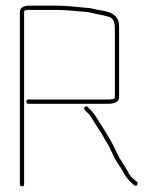

<svg xmlns="http://www.w3.org/2000/svg" viewBox="-20 -656 555 677"><path d="M463 -15 453 -23C442 -33 437 -37 431 -51C419 -72 404 -92 393 -115C376 -154 357 -183 335 -218L318 -245C314 -252 308 -259 301 -267L290 -278C283 -286 272 -276 279 -268L290 -257C297 -250 302 -243 305 -237L322 -210C341 -182 350 -164 367 -135C375 -119 383 -99 392 -85L406 -64C419 -42 425 -28 443 -12L453 -3C460 4 470 -8 463 -15ZM83 -621H181C200 -621 219 -619 237 -618C261 -615 285 -616 305 -610C322 -606 347 -602 363 -597C380 -593 385 -576 385 -556V-312C385 -306 367 -305 360 -305H80C75 -305 73 -303 73 -298C73 -293 75 -290 80 -290H360C379 -290 400 -295 400 -312V-556C400 -561 400 -568 399 -575C394 -608 359 -617 325 -621C312 -624 305 -627 289 -628C254 -631 219 -636 181 -636H83C66 -636 50 -630 50 -614V-7C50 -2 53 1 58 1C63 1 65 -2 65 -7V-614C65 -621 75 -621 83 -621Z"/></svg>

Font: Electronic
Style: UltTh
Weight: 100
Version: Version 1.011